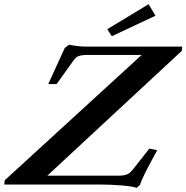

<svg xmlns="http://www.w3.org/2000/svg" viewBox="-82 -887 895 923"><path d="M455.6 -712.9 433.6 -746.6 632.3 -866.7 665.5 -811.5ZM575.2 16.1Q554.7 8.8 502 4.4Q449.2 0 390.6 0H-61.5L-59.1 -20.5L599.1 -623H341.3Q313 -623 297.9 -617.9Q282.7 -612.8 272.9 -598.6L190.4 -482.9H149.9L229.5 -656.7L249.5 -671.9Q296.4 -663.1 325.2 -663.1H793.9L792 -642.6L145.5 -42.5H487.8Q513.7 -42.5 528.3 -48.6Q543 -54.7 555.7 -70.8L636.2 -172.9L673.8 -164.6Q599.1 -30.3 591.3 1.5Z"/></svg>

Font: Elstob 8pt SemiBold
Style: Italic
Weight: 600
Italic angle: -20°
Designer: Peter S. Baker
Version: Version 1.015